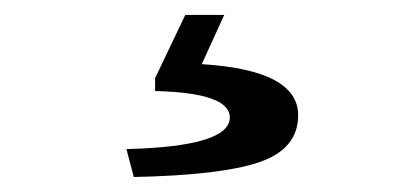

<svg xmlns="http://www.w3.org/2000/svg" viewBox="-20 -116 540 255"><path d="M226.1 -96.2H277.8L248 -30.8Q376 -22.9 376 37.1Q376 82 323.7 99.6Q272.9 116.7 157.7 119.1L147.9 82Q285.2 78.6 285.2 40Q285.2 7.3 186 4.9V-12.2Z"/></svg>

Font: BIZ UDMincho
Style: Regular
Weight: 400
Monospace: yes
Designer: TypeBank Co., Ltd.
Foundry: Morisawa Inc.
Version: Version 1.06